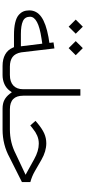

<svg xmlns="http://www.w3.org/2000/svg" viewBox="406 -1088 682 1535"><g transform="rotate(90 747.5 -321.0)"><path d="M309.1 -585 365.2 -641.6 421.9 -585 365.2 -528.3ZM137.2 -585 193.8 -641.6 250 -585 193.8 -528.3ZM529.8 0H507.3Q453.1 0 415.8 -21Q378.4 -42 361.3 -82.5L357.4 -91.3H347.7H260.3Q203.1 -91.3 163.3 -100.6Q123.5 -109.9 102.5 -127.2Q81.5 -144.5 72.5 -165.3Q63.5 -186 63.5 -213.4Q63.5 -272.9 116 -310.1Q168.5 -347.2 277.8 -367.2L309.6 -372.1L323.2 -374.5L321.8 -388.7L319.3 -407.2L367.7 -414.6L398.9 -149.9V-149.4Q407.7 -100.6 436.5 -79.6Q465.3 -58.6 512.7 -58.6H529.8Q542.5 -58.6 542.5 -32.7V-27.3Q542.5 0 529.8 0ZM348.6 -163.1 331.5 -302.7 329.6 -317.4 314.9 -315.4 286.6 -311Q114.3 -285.6 114.3 -219.7Q114.3 -178.2 149.9 -162.4Q185.5 -146.5 252.9 -146.5H334H350.6Z M856.4 0H849.1Q808.1 0 780.3 -14.4Q752.4 -28.8 730 -58.1L717.8 -74.2L706.5 -58.1Q685.5 -29.3 652.3 -14.6Q619.1 0 581.1 0H525.4Q512.7 0 512.7 -27.3V-32.7Q512.7 -58.6 524.9 -58.6H580.1Q634.3 -58.6 664.1 -85.9Q693.8 -113.3 693.8 -164.6V-622.1H745.6V-164.6Q745.6 -58.6 854 -58.6H856.4Q868.7 -58.6 868.7 -32.7V-27.3Q868.7 -16.1 865.5 -8.1Q862.3 0 856.4 0Z M856.4 -58.6H1015.1Q1120.1 -58.6 1210 -105L1352.1 -171.9L1377.9 -184.1L1352.5 -197.8L1253.9 -252.4Q1187.5 -289.6 1128.9 -289.6Q1111.3 -289.6 1095.7 -286.4Q1080.1 -283.2 1065.2 -276.9Q1050.3 -270.5 1036.6 -262Q1022.9 -253.4 1007.3 -240.7L983.4 -221.7L946.8 -263.2L964.8 -278.8Q1009.3 -315.9 1046.6 -332.8Q1084 -349.6 1126 -349.6Q1190.4 -349.6 1258.3 -310.5L1350.6 -257.3Q1391.6 -233.9 1436 -222.2V-154.8L1239.7 -56.2Q1137.7 0 1016.1 0H856.9Q844.2 0 844.2 -27.3V-32.7Q844.2 -58.6 856.4 -58.6Z"/></g></svg>

Font: Shabnam Thin WOL
Style: Thin-WOL
Weight: 100
Foundry: DejaVu fonts team - Redesigned by Saber Rastikerdar - Based on Vazir font
Version: Version 5.0.0